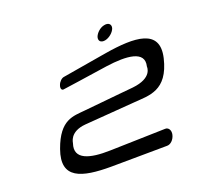

<svg xmlns="http://www.w3.org/2000/svg" viewBox="-85 -642 869 772"><g transform="rotate(-15 349.0 -256.0)"><path d="M245 -224C194 -214 138 -215 108 -100C77 19 164 33 288 22C426 9 527 -1 527 -1C542 -2 556 -18 559 -38C562 -57 551 -71 537 -69C537 -69 394 -53 301 -42C215 -32 148 -43 164 -109C165 -110 162 -157 232 -169C233 -169 313 -182 444 -204C508 -215 586 -214 605 -345C622 -465 512 -457 386 -425C270 -395 198 -376 198 -376C188 -374 177 -361 174 -348C170 -334 176 -325 185 -328C185 -328 293 -353 375 -373C462 -393 541 -395 531 -330C531 -328 541 -280 454 -263C454 -263 366 -247 245 -224ZM370 -496C367 -480 377 -470 396 -475C414 -480 432 -498 436 -515C439 -531 427 -541 408 -535C390 -530 374 -512 370 -496Z"/></g></svg>

Font: Hi. Perspective
Style: Perspective
Weight: 400
Designer: Mew Too, Robert Jablonski
Foundry: Cannot Into Space Fonts
Version: Version 1.996